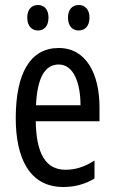

<svg xmlns="http://www.w3.org/2000/svg" viewBox="-20 -738 458 768"><path d="M89 -668C89 -633 108 -616 132 -616C156 -616 174 -633 174 -668C174 -701 156 -718 132 -718C108 -718 89 -702 89 -668ZM252 -668C252 -633 270 -616 295 -616C319 -616 338 -633 338 -668C338 -701 319 -718 295 -718C271 -718 252 -702 252 -668ZM215 -546C102 -546 43 -447 43 -265C43 -109 96 10 233 10C279 10 320 -1 358 -24V-96C318 -70 281 -59 242 -59C163 -59 125 -123 123 -253H378V-309C378 -442 325 -546 215 -546ZM215 -480C275 -480 302 -405 302 -317H124C129 -428 160 -480 215 -480Z"/></svg>

Font: Noto Sans UI Condensed
Style: Regular
Weight: 400
Width: 3
Designer: Monotype Design Team
Foundry: Monotype Imaging Inc.
Version: Version 1.901